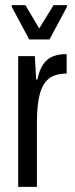

<svg xmlns="http://www.w3.org/2000/svg" viewBox="-20 -729 293 749"><path d="M51 0V-510H116L121 -419H126Q134 -458 149.5 -479.5Q165 -501 187.5 -509.5Q210 -518 240 -518V-442Q196 -442 171 -422.5Q146 -403 135 -361Q124 -319 124 -252V0ZM94 -575 26 -702V-709H79L133 -618L189 -709H241V-702L173 -575Z"/></svg>

Font: Saira ExtraCondensed Medium
Style: Regular
Weight: 500
Width: 2
Designer: Hector Gatti with collaboration of the Omnibus-Type team
Foundry: Omnibus-Type
Version: Version 1.101